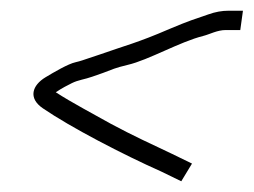

<svg xmlns="http://www.w3.org/2000/svg" viewBox="-20 -455 473 358"><path d="M433 -435H406C394 -435 382 -433 368 -428C342 -419 334 -417 296 -401C236 -375 213 -370 165 -353L144 -346C138 -344 130 -341 121 -339C107 -336 80 -320 65 -311C40 -296 32 -272 60 -253C111 -218 209 -167 281 -135L318 -117L338 -150L301 -168C265 -185 226 -203 187 -224C157 -241 113 -264 84 -283C96 -291 106 -296 114 -300C126 -306 138 -307 152 -312L172 -319C191 -326 193 -328 218 -334C257 -343 315 -377 359 -388C371 -391 385 -399 401 -399H428Z"/></svg>

Font: Reckless Catfish
Style: It
Weight: 400
Foundry: Cannot Into Space Fonts
Version: Version 0.2894